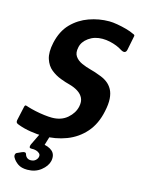

<svg xmlns="http://www.w3.org/2000/svg" viewBox="-130 -752 756 1030"><g transform="rotate(15 247.5 -236.5)"><path d="M5 -37 23 -119Q25 -126 29.5 -126Q34 -126 44 -122Q63 -116 88.5 -110.5Q114 -105 139 -102Q164 -99 181 -99Q233 -99 266.5 -128Q300 -157 308 -195Q314 -223 304.5 -242.5Q295 -262 274.5 -275Q254 -288 228 -295Q204 -301 175 -312Q146 -323 121 -343Q96 -363 84.5 -398.5Q73 -434 85 -489Q100 -557 140 -598Q180 -639 234.5 -658.5Q289 -678 346 -678Q365 -678 391 -673.5Q417 -669 442.5 -662Q468 -655 486 -646Q493 -644 494.5 -640.5Q496 -637 494 -631L479 -556Q473 -529 444 -547Q432 -555 414.5 -562Q397 -569 376.5 -573.5Q356 -578 335 -578Q291 -578 259 -555Q227 -532 221 -500Q214 -469 227 -450Q240 -431 264.5 -420Q289 -409 316 -402Q343 -395 365 -386Q392 -377 411 -363Q430 -349 441.5 -328Q453 -307 455 -277Q457 -247 448 -206Q433 -133 391.5 -85.5Q350 -38 290 -15Q230 8 160 8Q129 8 91 2Q53 -4 24 -15Q11 -19 7.5 -23.5Q4 -28 5 -37ZM239 126Q232 156 201 180.5Q170 205 126 205Q93 205 73.5 191.5Q54 178 44 160Q39 152 41 143Q43 134 53 131L75 121Q95 113 98 125Q101 137 109.5 144Q118 151 130 151Q147 151 157 142Q167 133 169 123Q172 111 164.5 103.5Q157 96 145 92.5Q133 89 119 90Q109 90 107.5 84.5Q106 79 110 69L140 7Q142 0 148 -2Q154 -4 161 -4H190Q199 -4 195 8L175 74L160 48Q205 53 225.5 72Q246 91 239 126Z"/></g></svg>

Font: Glory
Style: Bold Italic
Weight: 700
Italic angle: -12°
Version: Version 1.011